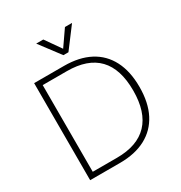

<svg xmlns="http://www.w3.org/2000/svg" viewBox="-209 -1072 1151 1220"><g transform="rotate(-30 366.5 -461.5)"><path d="M97 0V-712H316Q427 -712 505 -671Q583 -630 624 -550.5Q665 -471 665 -357Q665 -242 624 -162.5Q583 -83 505 -41.5Q427 0 316 0ZM138 -38H315Q466 -38 542.5 -118.5Q619 -199 619 -357Q619 -674 315 -674H138ZM445 -923H497L384 -773H347L234 -923H286L366 -809Z"/></g></svg>

Font: Muli ExtraLight
Style: Regular
Weight: 250
Designer: Vernon Adams
Foundry: Vernon Adams
Version: Version 2.100; ttfautohint (v1.8.1.43-b0c9)